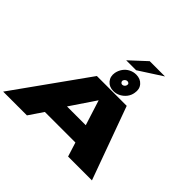

<svg xmlns="http://www.w3.org/2000/svg" viewBox="-243 -1386 1679 1679"><g transform="rotate(45 596.0 -547.0)"><path d="M-4.5 0H289.5L379 -132H757L798.5 0H1093.5L847.5 -676H478.5ZM482 -303 639 -536H640L714 -303ZM673.5 -684.5Q708.5 -684.5 739.2 -701Q770 -717.5 790.8 -745Q811.5 -772.5 816.5 -806.5Q826.5 -859 796.2 -893.8Q766 -928.5 713.5 -928.5Q679 -928.5 648.5 -913Q618 -897.5 597.8 -869.8Q577.5 -842 570.5 -806.5Q561.5 -755.5 591.5 -720Q621.5 -684.5 673.5 -684.5ZM688.5 -778.5Q678.5 -778.5 671.2 -787.2Q664 -796 665.5 -806.5Q669 -818.5 678.8 -826Q688.5 -833.5 698.5 -833.5Q710.5 -833.5 717.8 -826Q725 -818.5 721.5 -806.5Q720 -796 710.2 -787.2Q700.5 -778.5 688.5 -778.5ZM562.5 -954.5H685.5L902.5 -1094.5H713.5Z"/></g></svg>

Font: Anybody ExtraExpanded Black
Style: Italic
Weight: 900
Width: 8
Italic angle: -10°
Version: Version 1.113;gftools[0.9.25]